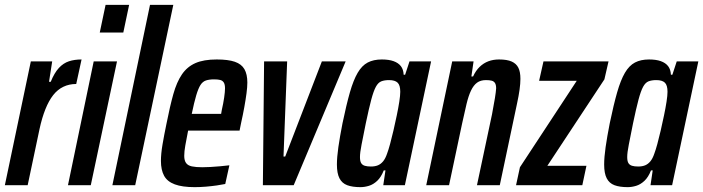

<svg xmlns="http://www.w3.org/2000/svg" viewBox="-25 -763 2897 791"><path d="M-5 0 102 -510H190L177 -426H184Q199 -463 217.5 -483Q236 -503 259 -510.5Q282 -518 311 -518L289 -417Q260 -417 236 -405.5Q212 -394 194 -371Q176 -348 162 -313Q148 -278 138 -232L89 0Z M386 -629 410 -743H507L483 -629ZM255 0 361 -510H457L349 0Z M438 0 593 -743H689L532 0Z M777 8Q726 8 695 -3.5Q664 -15 651 -39Q638 -63 638 -100Q638 -129 644.5 -167.5Q651 -206 661 -254Q675 -325 689 -375Q703 -425 724.5 -456.5Q746 -488 780 -503Q814 -518 868 -518Q915 -518 942.5 -508.5Q970 -499 982 -478Q994 -457 994 -423Q994 -404 990.5 -378Q987 -352 981.5 -321.5Q976 -291 968 -255L962 -225H750Q743 -189 738.5 -164Q734 -139 734 -121Q734 -102 741.5 -91.5Q749 -81 765.5 -77.5Q782 -74 808 -74Q821 -74 841 -75Q861 -76 882 -78Q903 -80 920 -82L903 -5Q889 -2 868 1Q847 4 823.5 6Q800 8 777 8ZM765 -294H886L889 -311Q895 -337 898.5 -361Q902 -385 902 -399Q902 -415 897 -423Q892 -431 882.5 -433.5Q873 -436 857 -436Q837 -436 823.5 -431.5Q810 -427 801 -413Q792 -399 783.5 -370.5Q775 -342 765 -294Z M1058 0 1063 -510H1158L1143 -118H1150L1301 -510H1399L1185 0Z M1460 8Q1427 8 1405.5 0Q1384 -8 1373.5 -28.5Q1363 -49 1363 -85Q1363 -115 1369 -157Q1375 -199 1386 -255Q1402 -332 1416.5 -382.5Q1431 -433 1448.5 -463Q1466 -493 1490 -505.5Q1514 -518 1548 -518Q1577 -518 1596.5 -511Q1616 -504 1626.5 -490.5Q1637 -477 1638 -455H1644L1662 -510H1751L1643 0H1554L1563 -61H1556Q1545 -33 1529 -18Q1513 -3 1495 2.5Q1477 8 1460 8ZM1503 -77Q1520 -77 1532 -82Q1544 -87 1553.5 -98.5Q1563 -110 1570 -131Q1575 -144 1582 -169.5Q1589 -195 1596 -225.5Q1603 -256 1609.5 -287Q1616 -318 1620 -344Q1624 -370 1624 -385Q1624 -412 1613 -422.5Q1602 -433 1578 -433Q1559 -433 1546 -428Q1533 -423 1523.5 -405.5Q1514 -388 1504.5 -352.5Q1495 -317 1482 -255Q1471 -200 1464.5 -167Q1458 -134 1458 -116Q1458 -99 1463 -91Q1468 -83 1478 -80Q1488 -77 1503 -77Z M1731 0 1838 -510H1926L1917 -448H1924Q1935 -472 1951 -487.5Q1967 -503 1987 -510.5Q2007 -518 2031 -518Q2064 -518 2083 -509.5Q2102 -501 2110.5 -484Q2119 -467 2119 -438Q2119 -419 2115.5 -393.5Q2112 -368 2105 -336L2034 0H1940L2002 -292Q2010 -334 2014 -359Q2018 -384 2019 -399Q2019 -413 2014.5 -420.5Q2010 -428 2001 -430.5Q1992 -433 1977 -433Q1955 -433 1940.5 -422.5Q1926 -412 1915.5 -390Q1905 -368 1897 -334.5Q1889 -301 1879 -255L1825 0Z M2101 0 2117 -74 2351 -430H2196L2214 -510H2482L2465 -436L2230 -80H2391L2374 0Z M2561 8Q2528 8 2506.5 0Q2485 -8 2474.5 -28.5Q2464 -49 2464 -85Q2464 -115 2470 -157Q2476 -199 2487 -255Q2503 -332 2517.5 -382.5Q2532 -433 2549.5 -463Q2567 -493 2591 -505.5Q2615 -518 2649 -518Q2678 -518 2697.5 -511Q2717 -504 2727.5 -490.5Q2738 -477 2739 -455H2745L2763 -510H2852L2744 0H2655L2664 -61H2657Q2646 -33 2630 -18Q2614 -3 2596 2.5Q2578 8 2561 8ZM2604 -77Q2621 -77 2633 -82Q2645 -87 2654.5 -98.5Q2664 -110 2671 -131Q2676 -144 2683 -169.5Q2690 -195 2697 -225.5Q2704 -256 2710.5 -287Q2717 -318 2721 -344Q2725 -370 2725 -385Q2725 -412 2714 -422.5Q2703 -433 2679 -433Q2660 -433 2647 -428Q2634 -423 2624.5 -405.5Q2615 -388 2605.5 -352.5Q2596 -317 2583 -255Q2572 -200 2565.5 -167Q2559 -134 2559 -116Q2559 -99 2564 -91Q2569 -83 2579 -80Q2589 -77 2604 -77Z"/></svg>

Font: Saira ExtraCondensed SemiBold
Style: Italic
Weight: 600
Width: 2
Italic angle: -12°
Designer: Hector Gatti with collaboration of the Omnibus-Type team
Foundry: Omnibus-Type
Version: Version 1.101